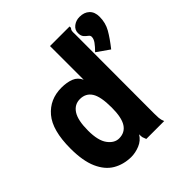

<svg xmlns="http://www.w3.org/2000/svg" viewBox="-182 -812 963 963"><g transform="rotate(-45 300.0 -330.0)"><path d="M208 11Q154 10 112.5 -14.5Q71 -39 47 -93Q23 -147 23 -235Q23 -364 73.5 -423.5Q124 -483 207 -483Q245 -483 273 -472Q301 -461 314 -432V-671H453V-661Q447 -655 445.5 -648Q444 -641 445 -624L444 -62Q444 -46 445 -31Q446 -16 453 0H326Q320 -14 318.5 -20Q317 -26 317 -42Q300 -14 269.5 -1.5Q239 11 208 11ZM522 -670Q555 -670 574.5 -651.5Q594 -633 594 -599Q594 -556 574 -521Q554 -486 519 -442L452 -489Q472 -509 483.5 -525Q495 -541 495 -556Q495 -565 486 -571.5Q477 -578 468 -588Q459 -598 459 -618Q459 -641 478 -655.5Q497 -670 522 -670ZM232 -98Q273 -98 294 -130.5Q315 -163 315 -234Q315 -312 294 -344.5Q273 -377 232 -377Q193 -377 171 -343Q149 -309 149 -236Q149 -165 174 -131.5Q199 -98 232 -98Z"/></g></svg>

Font: Inconsolata Expanded Black
Style: Regular
Weight: 900
Width: 7
Monospace: yes
Designer: Raph Levien, Cyreal, Brenton Simpson
Foundry: Raph Levien, Cyreal, Google
Version: Version 3.001; ttfautohint (v1.8.2.53-6de2)